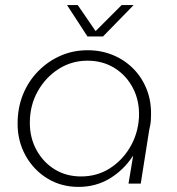

<svg xmlns="http://www.w3.org/2000/svg" viewBox="-20 -720 693 753"><path d="M288 13Q220 13 166 -20Q112 -53 80.5 -109.5Q49 -166 49 -235Q49 -297 70 -349Q91 -401 129 -440Q167 -479 216.5 -501Q266 -523 324 -523Q377 -523 423 -504Q469 -485 503.5 -450Q538 -415 556.5 -366.5Q575 -318 572 -259Q572 -246 570 -233.5Q568 -221 565 -209L532 0H484L502 -108H501Q465 -53 410.5 -20Q356 13 288 13ZM298 -28Q360 -28 409.5 -59Q459 -90 490 -142.5Q521 -195 525 -259Q528 -323 502 -373.5Q476 -424 429.5 -453Q383 -482 323 -482Q261 -482 210 -449.5Q159 -417 128 -362Q97 -307 97 -238Q97 -179 123.5 -131Q150 -83 195 -55.5Q240 -28 298 -28ZM323 -577 243 -700H285L355 -598L457 -700H504L384 -577Z"/></svg>

Font: MuseoModerno ExtraLight
Style: Italic
Weight: 250
Italic angle: -9°
Designer: Pablo Cosgaya, Héctor Gatti, Marcela Romero, and the Authors of The MuseoModerno Project.
Foundry: Omnibus-Type Team
Version: Version 1.003